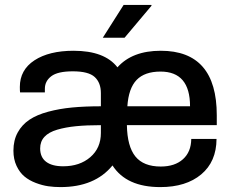

<svg xmlns="http://www.w3.org/2000/svg" viewBox="-20 -743 934 775"><path d="M395 -590.8 479 -723.1H590.8L591.8 -720.2L482.9 -590.8ZM224.1 12.2Q198.7 12.2 174.8 8.8Q150.9 5.4 124.5 -4.6Q98.1 -14.6 78.9 -30.5Q59.6 -46.4 46.9 -73.2Q34.2 -100.1 34.2 -134.8Q34.2 -176.8 51.5 -208.3Q68.8 -239.7 98.9 -259.8Q128.9 -279.8 174.3 -292Q219.7 -304.2 271 -309.1Q322.3 -314 387.2 -314V-367.2Q387.2 -409.2 362.3 -432.1Q337.4 -455.1 273.9 -455.1Q212.9 -455.1 187 -435.3Q161.1 -415.5 161.1 -384.8V-370.1H61Q60.1 -376 60.1 -392.1Q60.1 -460.9 119.1 -499.5Q178.2 -538.1 276.9 -538.1Q402.3 -538.1 454.1 -471.2Q513.7 -538.1 628.9 -538.1Q855 -538.1 855 -277.8V-237.8H492.2Q493.7 -151.9 526.6 -111.3Q559.6 -70.8 628.9 -70.8Q685.5 -70.8 718.5 -100.3Q751.5 -129.9 752 -182.1H854Q853.5 -90.3 792.2 -39.1Q731 12.2 627 12.2Q490.2 12.2 434.1 -75.2Q362.8 12.2 224.1 12.2ZM494.1 -314H747.1Q747.1 -454.1 627.9 -454.1Q564 -454.1 531.5 -420.4Q499 -386.7 494.1 -314ZM234.9 -71.8Q301.8 -71.8 344.5 -108.6Q387.2 -145.5 387.2 -206.1V-237.8Q329.1 -237.8 287.1 -233.6Q245.1 -229.5 210.9 -219.5Q176.8 -209.5 159.4 -190.7Q142.1 -171.9 142.1 -144Q142.1 -108.4 166 -90.1Q189.9 -71.8 234.9 -71.8Z"/></svg>

Font: Archivo Medium
Style: Regular
Weight: 500
Designer: Hector Gatti
Foundry: Omnibus-Type
Version: Version 2.001